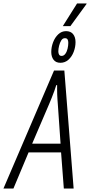

<svg xmlns="http://www.w3.org/2000/svg" viewBox="-64 -1096 523 1116"><path d="M-44 0 250 -686H310L364 0H307L291 -210H102L14 0ZM123 -261H288L272 -492Q271 -504 270 -518.5Q269 -533 268.5 -547.5Q268 -562 268 -576Q268 -590 268 -601H263Q259 -587 252 -568Q245 -549 237 -528.5Q229 -508 222 -492ZM287 -731Q261 -731 247.5 -748.5Q234 -766 234 -794Q234 -822 244.5 -850Q255 -878 274.5 -896.5Q294 -915 320 -915Q347 -915 361 -897.5Q375 -880 375 -851Q375 -823 364.5 -795Q354 -767 334 -749Q314 -731 287 -731ZM294 -771Q307 -771 316 -783.5Q325 -796 329 -814Q333 -832 333 -847Q333 -859 329 -866.5Q325 -874 313 -874Q300 -874 292 -861Q284 -848 279.5 -830Q275 -812 275 -797Q275 -786 279.5 -778.5Q284 -771 294 -771ZM301 -944 384 -1076H439V-1073L345 -944Z"/></svg>

Font: Archivo ExtraCondensed ExtraLight
Style: Italic
Weight: 250
Width: 2
Italic angle: -10°
Designer: Hector Gatti
Foundry: Omnibus-Type
Version: Version 2.001